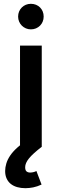

<svg xmlns="http://www.w3.org/2000/svg" viewBox="-20 -770 324 1007"><path d="M85 -531H199V0H85ZM142 -750Q156.5 -750 168.8 -745Q181 -740 190 -731Q199 -722 204 -709.8Q209 -697.5 209 -683Q209 -669 204 -656.8Q199 -644.5 190 -635.5Q181 -626.5 168.8 -621.2Q156.5 -616 142 -616Q128 -616 115.8 -621.2Q103.5 -626.5 94.5 -635.5Q85.5 -644.5 80.2 -656.8Q75 -669 75 -683Q75 -697.5 80.2 -709.8Q85.5 -722 94.5 -731Q103.5 -740 115.8 -745Q128 -750 142 -750ZM199 0Q152 36 132 60.8Q112 85.5 112 107Q112 123 119.2 129Q126.5 135 138 135Q145 135 153.8 133.2Q162.5 131.5 171 127L198 198Q175.5 208.5 154 212.8Q132.5 217 113 217Q90 217 70.5 211.5Q51 206 36.8 194.8Q22.5 183.5 14.8 166.5Q7 149.5 7 127Q7 108.5 13 88Q19 67.5 33 46.5Q47 25.5 70 4.8Q93 -16 127 -36Z"/></svg>

Font: Argentum Sans
Style: Regular
Weight: 400
Designer: Julieta Ulanovsky, Owen Earl, Chris M. Simpson, Rasmus Andersson, Cristiano Sobral
Foundry: The Argentum Sans Project Authors
Version: Version 3.135; ttfautohint (v1.8.4.7-5d5b-dirty)